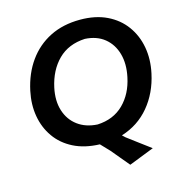

<svg xmlns="http://www.w3.org/2000/svg" viewBox="-127 -842 1070 1131"><g transform="rotate(-15 407.5 -276.0)"><path d="M528 175Q505 147.5 482 120Q459 92.5 437 66L386 12.5Q294 9.5 227 -24.5Q160 -58.5 119.8 -115.8Q79.5 -173 67 -245.5Q54.5 -318 71.5 -398Q93 -499 145.8 -572.8Q198.5 -646.5 278.5 -686.8Q358.5 -727 462.5 -727Q556 -727 625 -693.8Q694 -660.5 736.2 -602.5Q778.5 -544.5 792 -469.8Q805.5 -395 787.5 -312Q763.5 -199 696 -118Q628.5 -37 525 -5L542.5 11.5Q574 35 605.8 59Q637.5 83 681 115ZM403.5 -104Q501.5 -108.5 563.2 -169.5Q625 -230.5 645 -328Q661.5 -405.5 644 -468Q626.5 -530.5 579.8 -568.5Q533 -606.5 461 -610.5Q360 -605.5 297.5 -543.5Q235 -481.5 213 -380Q196.5 -302.5 215.8 -241.5Q235 -180.5 283.8 -144.2Q332.5 -108 403.5 -104Z"/></g></svg>

Font: Commissioner Loud SemiBold
Style: Italic
Weight: 600
Italic angle: -12°
Designer: Kostas Bartsokas
Foundry: Kostas Bartsokas
Version: Version 1.000; ttfautohint (v1.8.3)